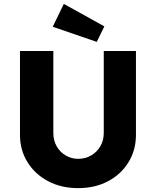

<svg xmlns="http://www.w3.org/2000/svg" viewBox="-20 -964 804 990"><path d="M383 6Q296 6 228.5 -29.5Q161 -65 122 -127.5Q83 -190 83 -269V-701H255V-278Q255 -240 272 -210Q289 -180 318.5 -162.5Q348 -145 383 -145Q420 -145 450 -162.5Q480 -180 497.5 -210Q515 -240 515 -278V-701H681V-269Q681 -190 642.5 -127.5Q604 -65 537 -29.5Q470 6 383 6ZM479 -748 252 -826 309 -944 518 -828Z"/></svg>

Font: Readex Pro
Style: Bold
Weight: 700
Designer: Bonnie Shaver-Troup, Thomas Jockin
Foundry: Lexend
Version: Version 1.203; ttfautohint (v1.8.3)